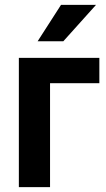

<svg xmlns="http://www.w3.org/2000/svg" viewBox="-20 -765 435 785"><path d="M386.2 -528.3V-424.8H184.6V0H57.1V-528.3ZM133.8 -596.2 229.5 -745.1H372.6L238.8 -596.2Z"/></svg>

Font: Roboto SemiCondensed SemiBold
Style: Regular
Weight: 600
Width: 4
Designer: Christian Robertson
Foundry: Google
Version: Version 3.009; 2024